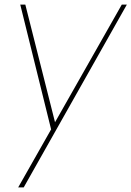

<svg xmlns="http://www.w3.org/2000/svg" viewBox="-20 -560 571 834"><path d="M202 2 59 254H83L531 -540H509L219 -29L90 -540H68Z"/></svg>

Font: Poppins Devanagari Thin
Style: Italic
Weight: 100
Italic angle: -10°
Designer: Ninad Kale (Devanagari), Jonny Pinhorn (Latin)
Foundry: Indian Type Foundry
Version: 4.005